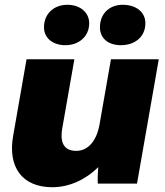

<svg xmlns="http://www.w3.org/2000/svg" viewBox="-20 -768 689 803"><path d="M199 15C271 15 340 -18 391 -69C389 -48 388 -21 389 0H553L644 -520H444L396 -246C384 -180 349 -137 299 -137C237 -137 233 -187 240 -229L291 -520H91L35 -200C12 -71 71 15 199 15ZM254 -579C307 -579 353 -613 353 -671C353 -717 314 -748 262 -748C206 -748 164 -711 164 -654C164 -610 199 -579 254 -579ZM486 -579C543 -579 588 -613 588 -671C588 -717 550 -748 493 -748C438 -748 398 -711 398 -654C398 -609 431 -579 486 -579Z"/></svg>

Font: Fixel Display Black
Style: Italic
Weight: 900
Italic angle: -10°
Designer: AlfaBravo + MacPaw
Foundry: Kyrylo Tkachov, Marchela Mozhyna, Serhii Makarenko, Maria Weinstein, Zakhar Kryvoshyya
Version: Version 1.210;Glyphs 3.2 (3217)